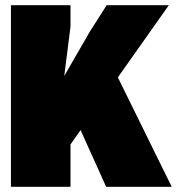

<svg xmlns="http://www.w3.org/2000/svg" viewBox="-20 -718 690 738"><path d="M22 0V-698H251V-616L227 -426L325 -596L390 -698H629L251 -163V0ZM388 0 227 -357 421 -445 640 0Z"/></svg>

Font: Azeret Mono Thin Black
Style: Regular
Weight: 900
Version: Version 1.002